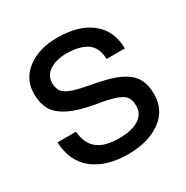

<svg xmlns="http://www.w3.org/2000/svg" viewBox="-131 -642 741 765"><g transform="rotate(-30 239.0 -260.0)"><path d="M24 -170H109Q115 -112 148.5 -86.5Q182 -61 246 -61Q304 -61 336.5 -81.5Q369 -102 369 -139Q369 -164 360 -178.5Q351 -193 323 -204Q295 -215 238 -224Q161 -237 117.5 -258.5Q74 -280 57 -310Q40 -340 40 -384Q40 -451 93.5 -491.5Q147 -532 231 -532Q330 -532 386.5 -487Q443 -442 444 -360H360Q358 -415 324 -437Q290 -459 231 -459Q185 -459 154.5 -439.5Q124 -420 124 -385Q124 -360 135 -345.5Q146 -331 174.5 -321Q203 -311 259 -301Q335 -288 377 -268Q419 -248 436.5 -218.5Q454 -189 454 -144Q454 -71 396 -29.5Q338 12 246 12Q148 12 88.5 -33.5Q29 -79 24 -170Z"/></g></svg>

Font: Aspekta Variable
Style: Regular
Weight: 400
Designer: Ivo Dolenc
Version: Version 2.100